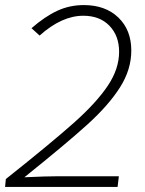

<svg xmlns="http://www.w3.org/2000/svg" viewBox="-31 -736 570 756"><path d="M438 -532Q438 -595 400 -634.5Q362 -674 297 -674Q212 -674 125 -596L93 -625Q146 -671 194.5 -693.5Q243 -716 299 -716Q384 -716 435 -667Q486 -618 486 -537Q486 -462 441.5 -392Q397 -322 314.5 -247Q232 -172 65 -38Q151 -42 196 -42H437L432 0H-11L-8 -31Q173 -175 261 -253.5Q349 -332 393.5 -398.5Q438 -465 438 -532Z"/></svg>

Font: Nebula Sans Light
Style: Regular
Weight: 300
Italic angle: -9°
Designer: Paul D. Hunt for Adobe (as Source Sans)
Foundry: Nebula Entertainment & Broadcasting LLC
Version: Version 1.010